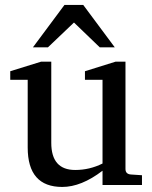

<svg xmlns="http://www.w3.org/2000/svg" viewBox="-20 -740 609 768"><path d="M439 -550.8H378.9L275.9 -649.9L171.9 -550.8H111.8L237.8 -720.2H313ZM547.9 0H390.1V-57.1Q305.2 7.8 229 7.8Q90.8 7.8 90.8 -149.9V-420.9H21V-455.1L144 -493.2H185.1V-168.9Q185.1 -60.1 280.8 -60.1Q338.4 -60.1 390.1 -85.9V-420.9H319.8V-455.1L441.9 -493.2H481.9V-64Q481.9 -43.5 503.9 -42L547.9 -39.1Z"/></svg>

Font: Ezra SIL
Style: Regular
Weight: 400
Designer: Development by SIL's NRSI team. OpenType tables by Ralph Hancock ( hancock@dircon.co.uk )
Foundry: SIL International, Version 2.51: 2007
Version: Version 2.51, 2007